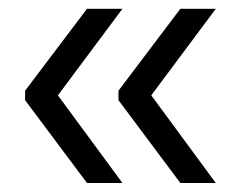

<svg xmlns="http://www.w3.org/2000/svg" viewBox="-20 -461 535 436"><path d="M323.5 -244.5 470 -45.5H389.5L249 -233.5V-255L389.5 -441H470ZM111.5 -244.5 258 -45.5H177.5L37 -233.5V-255L177.5 -441H258Z"/></svg>

Font: Anek Gujarati
Style: Regular
Weight: 400
Designer: Mrunmayee Ghaisas (Gujarati), Yesha Goshar (Latin)
Foundry: Ek Type
Version: Version 1.003